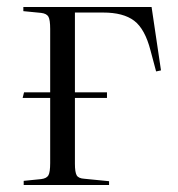

<svg xmlns="http://www.w3.org/2000/svg" viewBox="-20 -531 512 551"><path d="M48 0V-12L98 -17Q114 -19 119 -28Q124 -37 124 -63V-250H45L49 -266H124V-448Q124 -474 119 -483Q114 -492 98 -494L47 -499V-511H415L442 -329L428 -326L412 -386Q396 -448 365 -471.5Q334 -495 276 -495H195V-266H287V-250H195V-61Q195 -37 200 -28Q205 -19 222 -18L293 -11V0Z"/></svg>

Font: Literata 72pt Light
Style: Regular
Weight: 300
Designer: Latin by Veronika Burian and Jose Scaglione. Greek by Irene Vlachou. Cyrillic by Vera Evstafieva.
Foundry: TypeTogether
Version: Version 3.002